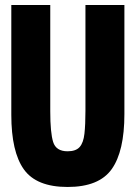

<svg xmlns="http://www.w3.org/2000/svg" viewBox="-20 -734 540 764"><path d="M249 10Q125 10 75 -60Q25 -130 25 -277V-714H180V-291Q180 -206 191.5 -169Q203 -132 249 -132Q282 -132 297 -149Q312 -166 316 -202Q320 -238 320 -293V-714H475V-280Q475 -132 424.5 -61Q374 10 249 10Z"/></svg>

Font: Noto Sans Mono ExtraCondensed Black
Style: Regular
Weight: 900
Width: 2
Designer: Monotype Design Team
Foundry: Monotype Imaging Inc.
Version: Version 2.014